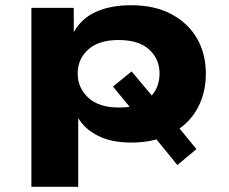

<svg xmlns="http://www.w3.org/2000/svg" viewBox="-20 -534 875 734"><path d="M100 180V-504H262V-413H263Q293 -465 348.5 -489.5Q404 -514 481 -514Q572 -514 636 -479.5Q700 -445 733.5 -386.5Q767 -328 767 -252Q767 -182 737.5 -124.5Q708 -67 649 -31L653 -59L731 36L658 97L562 -21L604 -9Q576 1 545.5 6Q515 11 482 11Q407 11 356.5 -14Q306 -39 280 -81H279V180ZM434 -123Q452 -123 467 -124.5Q482 -126 497 -131L491 -107L412 -203L483 -261L577 -149L547 -156Q569 -175 579.5 -199.5Q590 -224 590 -253Q590 -308 550.5 -344.5Q511 -381 433 -381Q357 -381 317 -344.5Q277 -308 277 -253Q277 -198 317.5 -160.5Q358 -123 434 -123Z"/></svg>

Font: Nunito Sans 7pt Expanded ExtraBold
Style: Regular
Weight: 800
Width: 7
Designer: Vernon Adams
Foundry: Vernon Adams
Version: Version 3.101;gftools[0.9.27]